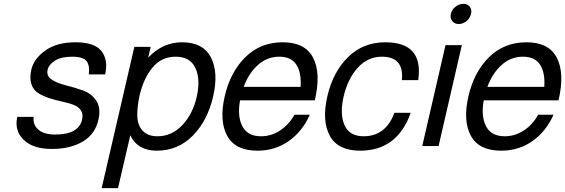

<svg xmlns="http://www.w3.org/2000/svg" viewBox="-20 -760 2941 999"><path d="M373 -540Q473 -540 508.5 -493.5Q544 -447 527 -373H442Q448 -419 430.5 -442Q413 -465 355 -465Q298 -465 266 -444.5Q234 -424 228 -398Q220 -365 249 -346Q278 -327 323 -316Q368 -305 412.5 -289Q457 -273 481.5 -235Q506 -197 492 -137Q475 -61 410 -23Q345 15 250 15Q151 15 102.5 -33Q54 -81 70 -152H155Q150 -111 179.5 -85.5Q209 -60 267 -60Q389 -60 407 -137Q414 -167 400.5 -186.5Q387 -206 360.5 -215.5Q334 -225 301 -232Q268 -239 236 -249.5Q204 -260 179 -275.5Q154 -291 143.5 -322Q133 -353 143 -398Q156 -454 215.5 -497Q275 -540 373 -540Z M679 -516H764L751 -460Q826 -540 927 -540Q1036 -540 1077 -462Q1118 -384 1089 -258Q1060 -132 983 -54Q906 24 796 24Q696 24 658 -56L594 219H509ZM705 -258Q693 -200 694.5 -154Q696 -108 722.5 -79.5Q749 -51 799 -51Q874 -51 929 -109.5Q984 -168 1004 -258Q1024 -348 996.5 -406.5Q969 -465 894 -465Q820 -465 773 -408Q726 -351 705 -258Z M1320 24Q1204 24 1162 -53.5Q1120 -131 1149 -258Q1178 -385 1256.5 -462.5Q1335 -540 1451 -540Q1568 -540 1609.5 -459Q1651 -378 1618 -238H1533H1229Q1214 -155 1241 -103Q1268 -51 1338 -51Q1392 -51 1438 -81.5Q1484 -112 1512 -163H1592Q1554 -77 1483 -26.5Q1412 24 1320 24ZM1433 -465Q1370 -465 1322 -422Q1274 -379 1248 -308H1544Q1549 -382 1522 -423.5Q1495 -465 1433 -465Z M1967 -465Q1893 -465 1841 -407Q1789 -349 1768 -258Q1747 -167 1772.5 -109Q1798 -51 1872 -51Q1987 -51 2032 -173H2117Q2047 24 1854 24Q1738 24 1696 -53.5Q1654 -131 1683 -258Q1712 -385 1790.5 -462.5Q1869 -540 1985 -540Q2185 -540 2156 -343H2071Q2083 -465 1967 -465Z M2177 0 2298 -525H2383L2262 0ZM2333 -650.5Q2321 -666 2326 -688Q2331 -710 2350 -725Q2369 -740 2391 -740Q2413 -740 2424.5 -725Q2436 -710 2431 -688Q2426 -666 2407.5 -650.5Q2389 -635 2367 -635Q2345 -635 2333 -650.5Z M2588 24Q2472 24 2430 -53.5Q2388 -131 2417 -258Q2446 -385 2524.5 -462.5Q2603 -540 2719 -540Q2836 -540 2877.5 -459Q2919 -378 2886 -238H2801H2497Q2482 -155 2509 -103Q2536 -51 2606 -51Q2660 -51 2706 -81.5Q2752 -112 2780 -163H2860Q2822 -77 2751 -26.5Q2680 24 2588 24ZM2701 -465Q2638 -465 2590 -422Q2542 -379 2516 -308H2812Q2817 -382 2790 -423.5Q2763 -465 2701 -465Z"/></svg>

Font: Miedinger
Style: Italic
Weight: 400
Italic angle: -13°
Version: Version 001.000